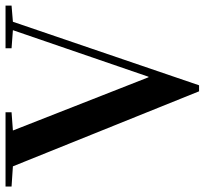

<svg xmlns="http://www.w3.org/2000/svg" viewBox="-62 -694 747 701"><g transform="rotate(-90 311.5 -343.5)"><path d="M-19 -674.8V-696.8H252V-674.8L185.5 -669.9L379.9 -174.8H381.8L551.8 -669.9L485.8 -674.8V-696.8H641.6V-674.8L582.5 -669.9L350.6 9.8H328.6L54.7 -669.9Z"/></g></svg>

Font: Vidaloka 
Style: Regular
Weight: 400
Designer: Cyreal (www.cyreal.org)
Foundry: Cyreal (www.cyreal.org)
Version: Version 1.011